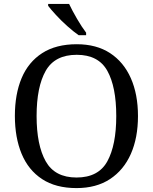

<svg xmlns="http://www.w3.org/2000/svg" viewBox="-20 -951 782 981"><path d="M371 10Q265 10 195 -36Q125 -82 90.5 -165Q56 -248 56 -359Q56 -470 90.5 -552Q125 -634 195.5 -679.5Q266 -725 372 -725Q473 -725 542.5 -679.5Q612 -634 648.5 -551.5Q685 -469 685 -358Q685 -247 648.5 -164.5Q612 -82 542 -36Q472 10 371 10ZM371 -44Q483 -44 528.5 -127Q574 -210 574 -358Q574 -507 528.5 -589Q483 -671 372 -671Q260 -671 213.5 -589Q167 -507 167 -358Q167 -210 213.5 -127Q260 -44 371 -44ZM382 -771Q356 -789 324 -817.5Q292 -846 265.5 -875Q239 -904 226 -921V-931H333Q349 -897 373.5 -855Q398 -813 420 -784V-771Z"/></svg>

Font: Noto Serif Dives Akuru
Style: Regular
Weight: 400
Designer: Fernando Caro
Foundry: Fernando Caro
Version: Version 2.000; ttfautohint (v1.8.4.7-5d5b)